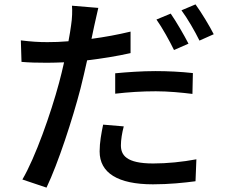

<svg xmlns="http://www.w3.org/2000/svg" viewBox="-20 -810 1040 875"><path d="M839 -611C819 -650 783 -712 758 -748L693 -721C720 -683 753 -623 773 -582ZM505 -383C566 -390 625 -394 690 -394C748 -394 808 -388 857 -382L859 -477C805 -483 744 -486 689 -486C625 -486 557 -481 505 -476ZM575 -666C517 -652 457 -641 397 -633L409 -690C414 -710 422 -750 428 -774L308 -784C310 -762 309 -726 304 -695C302 -676 297 -651 292 -622C259 -619 226 -618 196 -618C158 -618 123 -620 75 -626L78 -528C112 -525 149 -524 194 -524C218 -524 245 -525 272 -526C265 -494 257 -462 249 -432C212 -294 141 -92 82 8L192 45C245 -66 311 -268 347 -407C357 -448 368 -493 377 -535C444 -543 513 -554 575 -568ZM450 -242C442 -203 434 -161 434 -120C434 -22 517 30 677 30C751 30 818 23 871 16L875 -84C811 -72 742 -65 678 -65C554 -65 531 -104 531 -148C531 -172 536 -204 544 -234ZM807 -763C835 -725 868 -668 889 -625L954 -654C936 -690 898 -753 871 -790Z"/></svg>

Font: Noto Sans T Chinese Medium
Style: Regular
Weight: 500
Designer: Ryoko NISHIZUKA (kana & ideographs); Paul D. Hunt (Latin, Greek & Cyrillic); Wenlong ZHANG (bopomofo); Sandoll Communica
Foundry: Adobe Systems Incorporated
Version: Version 1.000;PS 1;hotconv 1.0.78;makeotf.lib2.5.61930